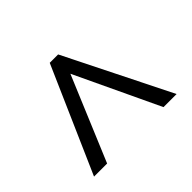

<svg xmlns="http://www.w3.org/2000/svg" viewBox="-118 -766 809 809"><g transform="rotate(45 286.0 -362.0)"><path d="M521 -116 50 -323V-373L521 -608V-530L144 -352L521 -194Z"/></g></svg>

Font: Noto Sans Mayan Numerals
Style: Regular
Weight: 400
Designer: Monotype Design Team
Foundry: Monotype Imaging Inc.
Version: Version 2.001; ttfautohint (v1.8.4.7-5d5b)